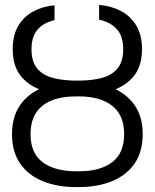

<svg xmlns="http://www.w3.org/2000/svg" viewBox="-20 -759 636 789"><path d="M291 -422.9H304.7Q382.8 -422.9 441.7 -398.4Q500.5 -374 533.4 -326.4Q566.4 -278.8 566.4 -208.5Q566.4 -135.3 533 -86.9Q499.5 -38.6 440.2 -14.4Q380.9 9.8 302.7 9.8H293Q215.3 9.8 155.8 -14.4Q96.2 -38.6 62.7 -86.9Q29.3 -135.3 29.3 -208Q29.3 -278.3 62 -326.2Q94.7 -374 153.8 -398.4Q212.9 -422.9 291 -422.9ZM304.7 -362.8H291Q202.6 -362.8 154.1 -324.2Q105.5 -285.6 105.5 -208Q105.5 -129.4 155.3 -92.3Q205.1 -55.2 293 -55.2H302.7Q390.6 -54.7 440.4 -92Q490.2 -129.4 490.2 -208.5Q490.2 -285.2 441.4 -324Q392.6 -362.8 304.7 -362.8ZM288.6 -427.7H307.1Q359.9 -428.2 400.1 -439.2Q440.4 -450.2 463.4 -478.3Q486.3 -506.3 486.3 -556.6Q486.3 -609.9 460.4 -638.9Q434.6 -668 387.2 -678.2V-738.8Q437 -734.9 477.1 -713.6Q517.1 -692.4 540.3 -653.6Q563.5 -614.7 563.5 -556.6Q563.5 -487.3 529.5 -445.8Q495.6 -404.3 437.5 -386Q379.4 -367.7 307.1 -367.7H288.6Q216.3 -368.2 158.2 -386.2Q100.1 -404.3 66.2 -445.8Q32.2 -487.3 32.2 -556.6Q32.2 -613.8 54.9 -652.3Q77.6 -690.9 116.7 -711.9Q155.8 -732.9 204.1 -737.3V-676.3Q158.2 -665.5 133.8 -636.7Q109.4 -607.9 109.4 -556.6Q109.4 -506.3 132.3 -478.3Q155.3 -450.2 196 -439.2Q236.8 -428.2 288.6 -427.7Z"/></svg>

Font: Inter 20pt Light
Style: Regular
Weight: 300
Version: Version 4.001;git-66647c0bb